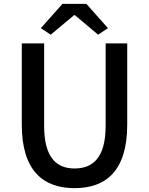

<svg xmlns="http://www.w3.org/2000/svg" viewBox="-20 -962 773 996"><path d="M367 14C530 14 640 -76 640 -316V-737H528V-309C528 -142 460 -88 367 -88C275 -88 209 -142 209 -309V-737H93V-316C93 -76 204 14 367 14ZM243 -782 364 -883H369L489 -782L540 -816L428 -942H304L192 -816Z"/></svg>

Font: ChiuKong Gothic CL Medium
Style: Regular
Weight: 500
Designer: Ryoko NISHIZUKA 西塚涼子 (kana, bopomofo & ideographs); Paul D. Hunt (Latin, Greek & Cyrillic); Sandoll Communications 산돌커뮤니
Foundry: Adobe
Version: Version 1.300